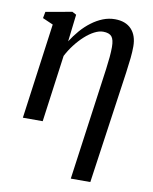

<svg xmlns="http://www.w3.org/2000/svg" viewBox="-89 -623 754 944"><g transform="rotate(10 288.0 -151.0)"><path d="M330 254 407.5 -306.5Q412 -340 414.5 -367.5Q417 -395 417 -418Q417 -455 404.5 -470Q392 -485 361.5 -485Q341.5 -485 318.2 -473Q295 -461 271.5 -439.8Q248 -418.5 227 -391.2Q206 -364 190.5 -334L145 0H46L111 -476.5L58.5 -499.5L64.5 -531.5L195.5 -555L216 -544L200 -408.5Q219 -438.5 242.2 -465.2Q265.5 -492 292.5 -512.2Q319.5 -532.5 348.5 -544Q377.5 -555.5 408.5 -555.5Q461.5 -555.5 490.8 -524.8Q520 -494 520 -438.5Q520 -413 516.8 -381Q513.5 -349 507.5 -306L427.5 254Z"/></g></svg>

Font: Merriweather 48pt
Style: Italic
Weight: 400
Italic angle: -7.8°
Version: Version 2.101